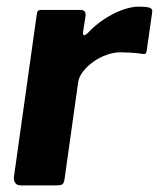

<svg xmlns="http://www.w3.org/2000/svg" viewBox="-20 -560 480 580"><path d="M43 0Q31 0 26 -7.5Q21 -15 22 -25L91 -516Q92 -525 95 -527.5Q98 -530 105 -530H224Q232 -530 236 -525Q240 -520 238 -509L231 -464Q230 -454 233.5 -453.5Q237 -453 244 -459Q267 -484 294.5 -502Q322 -520 349.5 -530Q377 -540 400 -540Q420 -540 430.5 -537Q441 -534 440 -525L424 -413Q423 -402 420.5 -399Q418 -396 412 -397Q392 -400 373.5 -401Q355 -402 344 -402Q324 -402 302.5 -394.5Q281 -387 262 -373.5Q243 -360 230.5 -343.5Q218 -327 216 -311L175 -19Q173 -6 168 -3Q163 0 149 0H43Z"/></svg>

Font: Libre Franklin
Style: Bold Italic
Weight: 700
Italic angle: -8°
Designer: Pablo Impallari, Rodrigo Fuenzalida, Nhung Nguyen
Foundry: Impallari Type
Version: Version 3.000